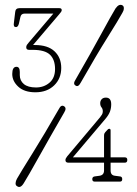

<svg xmlns="http://www.w3.org/2000/svg" viewBox="-20 -734 555 776"><path d="M400.5 -185.5Q400.5 -191.5 402.2 -195Q404 -198.5 406 -200.5L414 -209Q417 -213.5 421.5 -213.5Q427 -213.5 427 -207V-98H485Q494.5 -98 494.5 -87.5Q494.5 -76.5 484.5 -76.5H427V-45Q427 -25 445.5 -23.5L464.5 -21Q474 -20.5 474 -10Q474 0 465 0H362.5Q353 0 353 -10Q353 -19.5 362.5 -21L381.5 -23.5Q400.5 -26 400.5 -45V-76.5H256.5Q244.5 -76.5 244.5 -87Q244.5 -93.5 251.5 -102L384 -259.5Q388.5 -265 392 -270.8Q395.5 -276.5 395.5 -283.5Q395.5 -294 390.2 -300.2Q385 -306.5 385 -317Q385 -326.5 391 -333Q397 -339.5 408 -339.5Q429.5 -339.5 429.5 -312.5Q429.5 -297 424.5 -283.2Q419.5 -269.5 406 -253.5L274.5 -98H400.5ZM306 -399.5Q296 -380.5 285 -388.5Q274 -395 285.5 -412.5Q350.5 -525.5 390.2 -598.8Q430 -672 447 -700Q461.5 -720.5 475.5 -712Q481 -708.5 480.5 -699.5Q480 -690.5 474.5 -682Q459.5 -654.5 414.8 -583.2Q370 -512 306 -399.5ZM218 -293.5Q227 -312 239 -304.5Q250.5 -297 239.5 -279.5Q177.5 -172 135.5 -96.8Q93.5 -21.5 76 6.5Q62.5 28.5 49 18.5Q42.5 15 43 6.2Q43.5 -2.5 48.5 -11.5Q64.5 -39.5 110.5 -113Q156.5 -186.5 218 -293.5ZM227.5 -459.5Q227.5 -416.5 198.8 -388.8Q170 -361 123 -361Q78.5 -361 54 -383.5Q29.5 -406 29.5 -435Q29.5 -464 46.5 -464Q60 -464 60 -443V-430.5Q60 -408 76.5 -394.2Q93 -380.5 125.5 -380.5Q157.5 -380.5 180 -399.8Q202.5 -419 202.5 -455Q202.5 -493 182 -512.8Q161.5 -532.5 112.5 -532.5H97.5Q86 -532.5 86 -543Q86 -548.5 89 -553Q92 -557.5 96.5 -562.5L195.5 -679H79Q65.5 -679 62.5 -665.5L56.5 -639Q53 -624.5 44.5 -624.5Q33.5 -624.5 36 -640.5L41.5 -686Q43 -701 58.5 -701H220Q229.5 -701 229.5 -693Q229.5 -689 226.2 -685Q223 -681 219 -676L113.5 -552Q116 -552 118 -552Q120 -552 121 -552Q173.5 -552 200.5 -526.5Q227.5 -501 227.5 -459.5Z"/></svg>

Font: Fraunces 144pt S100 Thin
Style: Regular
Weight: 100
Version: Version 1.000; ttfautohint (v1.8.3)